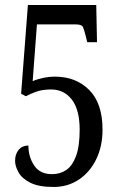

<svg xmlns="http://www.w3.org/2000/svg" viewBox="-20 -734 482 764"><path d="M193 10Q134 10 100.5 -7Q67 -24 53.5 -48.5Q40 -73 40 -94Q40 -121 54.5 -138Q69 -155 93 -155Q93 -110 116 -75.5Q139 -41 187 -41Q219 -41 243.5 -57.5Q268 -74 282.5 -113Q297 -152 297 -218Q297 -297 266 -337.5Q235 -378 183 -378Q149 -378 124 -369Q99 -360 83 -351L64 -361L91 -714H363L366 -566H327L322 -587Q315 -616 310 -626.5Q305 -637 281 -637H127L110 -411Q125 -418 149.5 -423.5Q174 -429 199 -429Q282 -429 335 -376Q388 -323 388 -218Q388 -152 363 -100.5Q338 -49 294 -19.5Q250 10 193 10Z"/></svg>

Font: Noto Serif Thai ExtraCondensed
Style: Regular
Weight: 400
Width: 2
Designer: Monotype Design Team
Foundry: Monotype Imaging Inc.
Version: Version 2.002; ttfautohint (v1.8.4.7-5d5b)